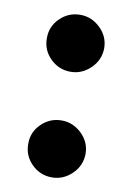

<svg xmlns="http://www.w3.org/2000/svg" viewBox="-70 -599 452 656"><g transform="rotate(10 156.0 -271.0)"><path d="M156.2 11.4Q115.1 11.4 85.8 -17.6Q56.5 -46.5 56.8 -88.1Q56.5 -128.6 85.8 -157.3Q115.1 -186.1 156.2 -186.1Q195.3 -186.1 225.3 -157.3Q255.3 -128.6 255.7 -88.1Q255.3 -46.5 225.3 -17.6Q195.3 11.4 156.2 11.4ZM156.2 -355.1Q115.1 -355.1 85.8 -384.1Q56.5 -413 56.8 -454.5Q56.5 -495 85.8 -523.8Q115.1 -552.6 156.2 -552.6Q195.3 -552.6 225.3 -523.8Q255.3 -495 255.7 -454.5Q255.3 -413 225.3 -384.1Q195.3 -355.1 156.2 -355.1Z"/></g></svg>

Font: Inter UI Black
Style: Regular
Weight: 900
Designer: Rasmus Andersson
Foundry: rsms
Version: 3.2;8d6f07862